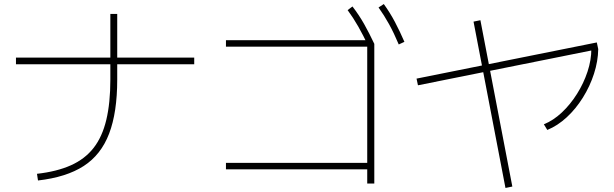

<svg xmlns="http://www.w3.org/2000/svg" viewBox="-20 -875 3040 950"><path d="M163 -15Q261 -26 330.5 -57Q400 -88 443 -143Q486 -198 506 -282Q526 -366 526 -481V-806H560V-481Q560 -319 520 -214Q480 -109 394 -53.5Q308 2 168 18ZM59 -557V-590H941V-557Z M1797 33V-37H1098V-69H1797V-644H1098V-676H1817L1832 -658V33ZM1804 -644Q1777 -701 1752.5 -744Q1728 -787 1700 -825L1724 -843Q1757 -800 1782 -755.5Q1807 -711 1832 -658ZM1953 -655Q1929 -712 1905 -755.5Q1881 -799 1853 -838L1879 -855Q1910 -812 1934 -766.5Q1958 -721 1981 -668Z M2048 -453 2041 -486 2933 -665 2940 -632ZM2481 55 2323 -768 2357 -775 2515 48ZM2671 -260Q2718 -279 2760 -318.5Q2802 -358 2835 -410.5Q2868 -463 2887 -520.5Q2906 -578 2906 -634L2940 -632Q2939 -572 2919 -510Q2899 -448 2864 -392Q2829 -336 2784 -294.5Q2739 -253 2688 -232Z"/></svg>

Font: M PLUS 2 ExtraLight
Style: Regular
Weight: 250
Designer: Coji Morishita
Foundry: UNDERFOREST DESIGN
Version: Version 1.001